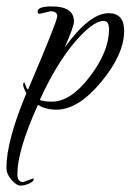

<svg xmlns="http://www.w3.org/2000/svg" viewBox="-45 -310 406 597"><path d="M112 -275 78 -267Q72 -267 72 -274Q72 -290 116 -290Q185 -290 185 -243Q185 -228 156 -162Q233 -269 293 -269Q341 -269 341 -214Q341 -141 269.5 -55Q198 31 131 31Q97 31 73 16Q9 157 9 232Q9 256 27 256L58 245Q60 245 60 247Q60 254 46 260.5Q32 267 19 267Q6 267 -9.5 249Q-25 231 -25 212Q-25 128 37 -20Q27 -39 27 -46Q27 -53 30 -53L32 -52Q35 -39 42 -31Q133 -244 133 -259.5Q133 -275 112 -275ZM294 -219Q294 -245 277 -245Q244 -245 187.5 -179Q131 -113 79 0V1Q92 6 117 6Q175 6 234.5 -72Q294 -150 294 -219Z"/></svg>

Font: Qwigley
Style: Regular
Weight: 400
Designer: Robert E. Leuschke
Foundry: Robert E. Leuschke
Version: Version 1.003